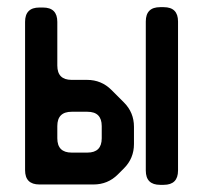

<svg xmlns="http://www.w3.org/2000/svg" viewBox="-20 -506 567 536"><path d="M90 9H241Q281 9 309 -19L326 -36Q354 -64 354 -104V-152Q354 -192 326 -220L291 -255Q263 -283 223 -283H180Q140 -283 140 -323V-445Q140 -485 100 -485H90Q50 -485 50 -445V-31Q50 9 90 9ZM140 -120V-154Q140 -194 180 -194H224Q264 -194 264 -154V-120Q264 -80 224 -80H180Q140 -80 140 -120ZM427 10H437Q477 10 477 -30V-446Q477 -486 437 -486H427Q387 -486 387 -446V-30Q387 10 427 10Z"/></svg>

Font: WD-XL Lubrifont TC
Style: Regular
Weight: 400
Designer: [WD-XL Lubrifont] Copyright 2020-2022 (c) NightFurySL2001, Skr-ZERO; [ZCOOL QingKe HuangYou] Copyright 2018-2022 (c) The
Version: Version 2.001;hotconv 1.1.1;makeotfexe 2.6.0